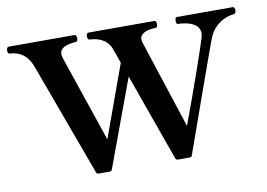

<svg xmlns="http://www.w3.org/2000/svg" viewBox="-76 -575 947 680"><g transform="rotate(-10 397.5 -235.0)"><path d="M597 -484C591 -484 590 -478 590 -471C590 -464 591 -459 597 -459C615 -459 673 -454 673 -412C673 -408 671 -402 670 -396C663 -371 605 -204 565 -98L462 -413C460 -419 459 -424 459 -428C459 -450 488 -459 515 -459C521 -459 523 -464 523 -471C523 -478 521 -484 516 -484H279C273 -484 271 -478 271 -471C271 -464 273 -459 279 -459C303 -458 337 -451 353 -415L373 -359L279 -100L174 -409C172 -415 171 -421 171 -426C171 -449 198 -457 228 -459C234 -459 236 -464 236 -471C236 -478 234 -484 229 -484H-8C-14 -484 -16 -478 -16 -471C-16 -464 -14 -459 -8 -459C14 -458 48 -451 68 -403L219 8C220 12 224 14 228 14H267C271 14 275 12 276 8L392 -306L504 8C505 12 509 14 513 14H555C559 14 563 12 564 7C582 -42 695 -364 708 -394C725 -433 761 -455 792 -458C801 -459 805 -462 805 -471C805 -478 803 -484 797 -484Z"/></g></svg>

Font: Shippori Mincho OTF SemiBold
Style: Regular
Weight: 600
Designer: FONTDASU
Foundry: FONTDASU / Google Inc. / but / Adobe
Version: Version 3.300;hotconv 1.0.109;makeotfexe 2.5.65596